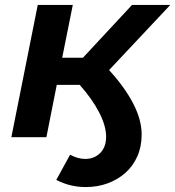

<svg xmlns="http://www.w3.org/2000/svg" viewBox="-20 -556 710 778"><path d="M327 202Q264 202 208 173L264 71Q296 88 325 88Q362 88 386 64Q410 40 410 -2Q410 -46 381.5 -101Q353 -156 303 -212H210L168 0H26L133 -536H275L232 -322H316L515 -536H670L422 -272Q486 -202 520 -136Q554 -70 554 -11Q554 38 536.5 77.5Q519 117 488 144.5Q457 172 416 187Q375 202 327 202Z"/></svg>

Font: Argentum Sans Medium
Style: Italic
Weight: 500
Italic angle: -11°
Designer: Julieta Ulanovsky (font), Cristiano Sobral (main changes and remaster)
Foundry: Julieta Ulanovsky (font), Cristiano Sobral (main changes and remaster)
Version: Version 2.007;June 15, 2022;FontCreator 14.0.0.2814 64-bit; 